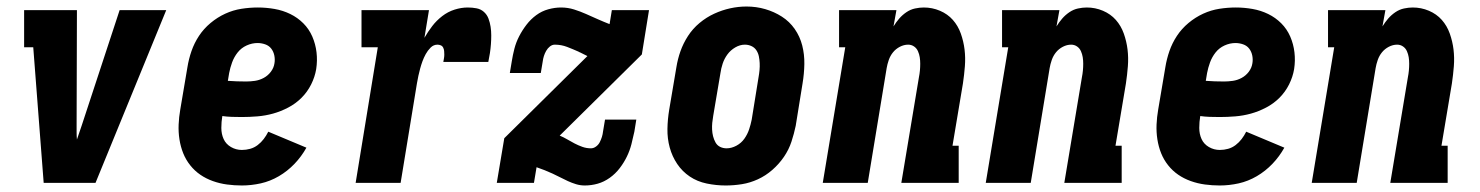

<svg xmlns="http://www.w3.org/2000/svg" viewBox="-20 -561 4540 589"><path d="M114 0 82 -416H54V-530H216L215 -177Q215 -166 215 -155Q215 -144 216 -133Q220 -144 223.5 -155Q227 -166 231 -177L347 -530H490L273 0Z M722 8Q699 8 676.5 5Q654 2 633 -5.5Q612 -13 594.5 -25Q577 -37 563.5 -54Q550 -71 542 -91Q534 -111 530.5 -133.5Q527 -156 528 -179Q529 -202 533 -225L555 -355Q559 -380 567.5 -404.5Q576 -429 590.5 -451Q605 -473 626 -490.5Q647 -508 671 -519Q695 -530 720.5 -534Q746 -538 771 -538Q797 -538 822.5 -533.5Q848 -529 870.5 -518Q893 -507 910.5 -489.5Q928 -472 938 -449Q948 -426 951 -400.5Q954 -375 950 -349Q946 -325 934.5 -302Q923 -279 905 -261Q887 -243 864 -231Q841 -219 817.5 -212.5Q794 -206 769.5 -204Q745 -202 722 -202Q706 -202 691 -202.5Q676 -203 662 -205Q659 -187 659 -168.5Q659 -150 666 -134.5Q673 -119 688.5 -110Q704 -101 722 -101Q735 -101 747.5 -104.5Q760 -108 770.5 -116Q781 -124 789 -134.5Q797 -145 803 -157L920 -108Q905 -81 883.5 -58.5Q862 -36 835.5 -20.5Q809 -5 780 1.5Q751 8 722 8ZM735 -311Q748 -311 762 -313Q776 -315 789 -322Q802 -329 811 -341Q820 -353 822 -367Q824 -379 821.5 -391Q819 -403 812 -412Q805 -421 793.5 -425Q782 -429 770 -429Q753 -429 736.5 -421.5Q720 -414 709 -400Q698 -386 692 -369.5Q686 -353 683 -337L679 -313Q693 -312 707 -311.5Q721 -311 735 -311Z M1071 0 1139 -416H1089V-530H1296L1282 -445Q1293 -464 1306 -481Q1319 -498 1336.5 -511.5Q1354 -525 1374.5 -531.5Q1395 -538 1415 -538Q1429 -538 1442 -535.5Q1455 -533 1464.5 -524.5Q1474 -516 1478.5 -504Q1483 -492 1485 -479Q1487 -466 1487 -452.5Q1487 -439 1486 -425.5Q1485 -412 1483 -398.5Q1481 -385 1478 -371H1340Q1341 -377 1342 -382.5Q1343 -388 1343 -393.5Q1343 -399 1342.5 -404.5Q1342 -410 1339.5 -415Q1337 -420 1332 -422Q1327 -424 1322 -424Q1310 -424 1301 -415Q1292 -406 1286 -395Q1280 -384 1276 -373Q1272 -362 1269 -351Q1266 -340 1263.5 -328.5Q1261 -317 1259 -305L1209 0Z M1774 8Q1760 8 1747 4Q1734 0 1722 -5.5Q1710 -11 1698.5 -17Q1687 -23 1675 -28.5Q1663 -34 1650.5 -39Q1638 -44 1626 -48L1618 0H1504L1527 -137L1782 -389Q1776 -392 1770 -395Q1764 -398 1758 -401H1757H1756Q1756 -401 1756 -401.5Q1756 -402 1756 -402Q1738 -410 1720 -417Q1702 -424 1682 -424Q1674 -424 1667 -418.5Q1660 -413 1655.5 -405Q1651 -397 1648.5 -389Q1646 -381 1645 -373L1639 -337H1544L1550 -373Q1553 -392 1558 -411.5Q1563 -431 1572.5 -449.5Q1582 -468 1595 -485Q1608 -502 1625 -514.5Q1642 -527 1662 -532.5Q1682 -538 1701 -538Q1722 -538 1741 -532Q1760 -526 1778 -518Q1796 -510 1814 -502Q1832 -494 1850 -487L1857 -530H1971L1949 -394L1697 -145Q1709 -140 1720 -133.5Q1731 -127 1742.5 -121Q1754 -115 1766.5 -110.5Q1779 -106 1793 -106Q1801 -106 1808.5 -111.5Q1816 -117 1820 -125Q1824 -133 1826.5 -141Q1829 -149 1830 -158L1836 -194H1932L1926 -157Q1922 -138 1917 -118.5Q1912 -99 1903 -80.5Q1894 -62 1881 -45Q1868 -28 1850.5 -15.5Q1833 -3 1813.5 2.5Q1794 8 1774 8Z M2206 8Q2177 8 2148 2Q2119 -4 2096 -19.5Q2073 -35 2057.5 -58Q2042 -81 2034.5 -108.5Q2027 -136 2027.5 -165.5Q2028 -195 2033 -225L2055 -355Q2059 -380 2067.5 -404Q2076 -428 2090.5 -450.5Q2105 -473 2126 -490.5Q2147 -508 2171 -519Q2195 -530 2220 -535.5Q2245 -541 2270 -541Q2300 -541 2327.5 -533Q2355 -525 2378.5 -510Q2402 -495 2418 -472Q2434 -449 2441 -421.5Q2448 -394 2447.5 -364.5Q2447 -335 2442 -305L2421 -175Q2416 -151 2408 -126.5Q2400 -102 2385 -80Q2370 -58 2349.5 -40Q2329 -22 2305 -11Q2281 0 2256 4Q2231 8 2206 8ZM2209 -106Q2224 -106 2239 -114Q2254 -122 2263.5 -135.5Q2273 -149 2278 -164Q2283 -179 2286 -194L2307 -324Q2309 -335 2310 -346Q2311 -357 2310.5 -367.5Q2310 -378 2308 -388Q2306 -398 2300.5 -406.5Q2295 -415 2285.5 -419.5Q2276 -424 2265 -424Q2250 -424 2235.5 -415.5Q2221 -407 2211.5 -394Q2202 -381 2197 -366Q2192 -351 2190 -336L2168 -206Q2166 -195 2165 -184.5Q2164 -174 2164.5 -163.5Q2165 -153 2167.5 -143Q2170 -133 2175 -124Q2180 -115 2189 -110.5Q2198 -106 2209 -106Z M2504 0 2573 -416H2554V-530H2730L2721 -480Q2729 -493 2738.5 -504Q2748 -515 2760.5 -523.5Q2773 -532 2787 -535Q2801 -538 2814 -538Q2840 -538 2863.5 -528Q2887 -518 2903 -500Q2919 -482 2927.5 -458Q2936 -434 2939 -409Q2942 -384 2940 -358Q2938 -332 2934 -305L2902 -114H2921V0H2745L2799 -324Q2801 -334 2802 -344.5Q2803 -355 2803 -365.5Q2803 -376 2801.5 -385.5Q2800 -395 2796 -404Q2792 -413 2784 -418.5Q2776 -424 2766 -424Q2753 -424 2740.5 -417.5Q2728 -411 2719.5 -400.5Q2711 -390 2706.5 -377Q2702 -364 2700 -352L2642 0Z M3004 0 3073 -416H3054V-530H3230L3221 -480Q3229 -493 3238.5 -504Q3248 -515 3260.5 -523.5Q3273 -532 3287 -535Q3301 -538 3314 -538Q3340 -538 3363.5 -528Q3387 -518 3403 -500Q3419 -482 3427.5 -458Q3436 -434 3439 -409Q3442 -384 3440 -358Q3438 -332 3434 -305L3402 -114H3421V0H3245L3299 -324Q3301 -334 3302 -344.5Q3303 -355 3303 -365.5Q3303 -376 3301.5 -385.5Q3300 -395 3296 -404Q3292 -413 3284 -418.5Q3276 -424 3266 -424Q3253 -424 3240.5 -417.5Q3228 -411 3219.5 -400.5Q3211 -390 3206.5 -377Q3202 -364 3200 -352L3142 0Z M3722 8Q3699 8 3676.5 5Q3654 2 3633 -5.5Q3612 -13 3594.5 -25Q3577 -37 3563.5 -54Q3550 -71 3542 -91Q3534 -111 3530.5 -133.5Q3527 -156 3528 -179Q3529 -202 3533 -225L3555 -355Q3559 -380 3567.5 -404.5Q3576 -429 3590.5 -451Q3605 -473 3626 -490.5Q3647 -508 3671 -519Q3695 -530 3720.5 -534Q3746 -538 3771 -538Q3797 -538 3822.5 -533.5Q3848 -529 3870.5 -518Q3893 -507 3910.5 -489.5Q3928 -472 3938 -449Q3948 -426 3951 -400.5Q3954 -375 3950 -349Q3946 -325 3934.5 -302Q3923 -279 3905 -261Q3887 -243 3864 -231Q3841 -219 3817.5 -212.5Q3794 -206 3769.5 -204Q3745 -202 3722 -202Q3706 -202 3691 -202.5Q3676 -203 3662 -205Q3659 -187 3659 -168.5Q3659 -150 3666 -134.5Q3673 -119 3688.5 -110Q3704 -101 3722 -101Q3735 -101 3747.5 -104.5Q3760 -108 3770.5 -116Q3781 -124 3789 -134.5Q3797 -145 3803 -157L3920 -108Q3905 -81 3883.5 -58.5Q3862 -36 3835.5 -20.5Q3809 -5 3780 1.5Q3751 8 3722 8ZM3735 -311Q3748 -311 3762 -313Q3776 -315 3789 -322Q3802 -329 3811 -341Q3820 -353 3822 -367Q3824 -379 3821.5 -391Q3819 -403 3812 -412Q3805 -421 3793.5 -425Q3782 -429 3770 -429Q3753 -429 3736.5 -421.5Q3720 -414 3709 -400Q3698 -386 3692 -369.5Q3686 -353 3683 -337L3679 -313Q3693 -312 3707 -311.5Q3721 -311 3735 -311Z M4004 0 4073 -416H4054V-530H4230L4221 -480Q4229 -493 4238.5 -504Q4248 -515 4260.5 -523.5Q4273 -532 4287 -535Q4301 -538 4314 -538Q4340 -538 4363.5 -528Q4387 -518 4403 -500Q4419 -482 4427.5 -458Q4436 -434 4439 -409Q4442 -384 4440 -358Q4438 -332 4434 -305L4402 -114H4421V0H4245L4299 -324Q4301 -334 4302 -344.5Q4303 -355 4303 -365.5Q4303 -376 4301.5 -385.5Q4300 -395 4296 -404Q4292 -413 4284 -418.5Q4276 -424 4266 -424Q4253 -424 4240.5 -417.5Q4228 -411 4219.5 -400.5Q4211 -390 4206.5 -377Q4202 -364 4200 -352L4142 0Z"/></svg>

Font: Iosevka Slab Heavy
Style: Italic
Weight: 900
Italic angle: -9°
Monospace: yes
Designer: Belleve Invis
Foundry: Belleve Invis
Version: Version 11.1.0; ttfautohint (v1.8.3)